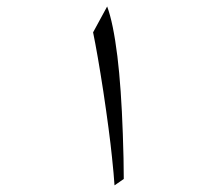

<svg xmlns="http://www.w3.org/2000/svg" viewBox="-20 -555 662 587"><path d="M358.4 -7.8 330.1 11.7Q328.1 -20.5 322.3 -75.2Q314.5 -151.4 295.9 -275.4Q278.3 -389.6 264.6 -456.1L307.6 -535.2Q326.2 -485.4 338.9 -382.8Q350.6 -287.1 355.5 -145.5Q358.4 -66.4 358.4 -7.8Z"/></svg>

Font: Thabit
Style: Regular
Weight: 500
Designer: Regenerated by Nadim Shaikli
Foundry: MAK Alagha
Version: 0.01